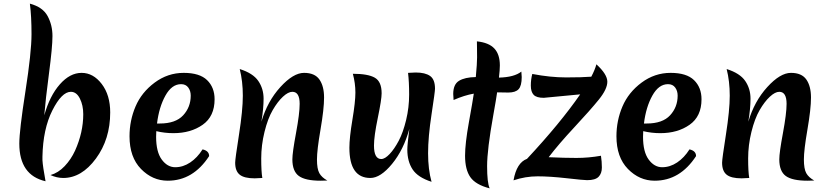

<svg xmlns="http://www.w3.org/2000/svg" viewBox="-20 -977 4540 1054"><path d="M223 -344Q253 -451 308.5 -514Q364 -577 428 -577Q492 -577 538.5 -516Q585 -455 585 -360Q585 -213 506.5 -106.5Q428 0 327 0Q292 0 257 -16Q300 -28 335 -65Q370 -102 392 -150Q437 -250 437 -350Q437 -399 418.5 -436Q400 -473 369 -473Q319 -473 267.5 -371Q216 -269 213 -117V-98Q215 -63 230 18Q86 -15 86 -189Q86 -260 119.5 -475Q153 -690 153 -789Q153 -888 144 -957Q215 -938 241.5 -888.5Q268 -839 268 -779Q268 -719 249 -574.5Q230 -430 223 -344Z M932 -246Q884 -246 838 -257Q837 -247 837 -226Q837 -143 868 -101Q899 -59 942 -59Q985 -59 1024 -85Q1063 -111 1092 -157Q1128 -149 1128 -120Q1040 15 901 15Q817 15 754 -49.5Q691 -114 691 -229Q691 -315 724 -392.5Q757 -470 829 -523.5Q901 -577 988.5 -577Q1076 -577 1117 -537Q1158 -497 1158 -432Q1158 -338 1092.5 -292Q1027 -246 932 -246ZM974 -515Q923 -515 888 -452Q853 -389 842 -299H857Q944 -299 985.5 -344Q1027 -389 1027 -452Q1027 -478 1013.5 -496.5Q1000 -515 974 -515Z M1777 14Q1764 15 1740 15Q1656 15 1620.5 -11Q1585 -37 1585 -102Q1585 -139 1605 -246.5Q1625 -354 1625 -407Q1625 -473 1585 -473Q1562 -473 1533 -446Q1504 -419 1477 -372.5Q1450 -326 1432 -253Q1414 -180 1414 -107.5Q1414 -35 1420 0Q1388 2 1378 2Q1321 2 1296 -18Q1271 -38 1271 -84Q1271 -104 1292 -238Q1313 -372 1313 -451.5Q1313 -531 1296 -598Q1369 -575 1398 -532.5Q1427 -490 1427 -435.5Q1427 -381 1415 -309Q1448 -421 1519 -499Q1590 -577 1649 -577Q1708 -577 1733.5 -540.5Q1759 -504 1759 -441.5Q1759 -379 1739.5 -266Q1720 -153 1720 -101.5Q1720 -50 1733 -26.5Q1746 -3 1777 14Z M2220 -577Q2250 -579 2262 -579Q2314 -579 2341 -560Q2368 -541 2368 -490Q2368 -474 2349 -349.5Q2330 -225 2330 -136Q2330 -47 2349 21Q2274 -3 2245 -47Q2216 -91 2216 -156Q2216 -181 2227 -269Q2196 -155 2132.5 -77.5Q2069 0 2013 0Q1898 0 1898 -166Q1898 -221 1914.5 -319.5Q1931 -418 1931 -469Q1931 -520 1917 -572Q2000 -572 2037.5 -550.5Q2075 -529 2075 -465Q2075 -431 2054 -330Q2033 -229 2033 -178Q2033 -104 2073 -104Q2093 -104 2119 -131.5Q2145 -159 2169 -204.5Q2193 -250 2209.5 -318.5Q2226 -387 2226 -457.5Q2226 -528 2220 -577Z M2709 -470Q2704 -434 2688 -345Q2654 -156 2654 -65Q2654 26 2668 57Q2591 37 2562 -4.5Q2533 -46 2533 -122Q2533 -189 2554 -305.5Q2575 -422 2581 -463Q2529 -454 2470 -428Q2468 -450 2468 -461Q2468 -514 2500 -533.5Q2532 -553 2592 -554Q2599 -629 2599 -662Q2599 -695 2598.5 -717Q2598 -739 2598 -750Q2664 -743 2694 -710.5Q2724 -678 2724 -618Q2724 -594 2719 -551Q2803 -553 2842 -584Q2844 -564 2844 -554Q2844 -506 2827 -487.5Q2810 -469 2770 -469Q2730 -469 2709 -470Z M3165 -459 2965 -440Q2925 -440 2909.5 -456.5Q2894 -473 2894 -507Q2894 -541 2902 -571Q3001 -552 3088 -552Q3175 -552 3226 -556Q3246 -594 3254 -624Q3314 -569 3314 -528.5Q3314 -488 3267.5 -430.5Q3221 -373 3133.5 -279Q3046 -185 2992 -114Q3078 -110 3144.5 -110Q3211 -110 3279 -122Q3284 -90 3284 -57.5Q3284 -25 3266 -6.5Q3248 12 3203 12Q3184 12 3091.5 1.5Q2999 -9 2931.5 -9Q2864 -9 2799 13Q2816 -84 2873 -105Q3055 -300 3165 -459Z M3605 -246Q3557 -246 3511 -257Q3510 -247 3510 -226Q3510 -143 3541 -101Q3572 -59 3615 -59Q3658 -59 3697 -85Q3736 -111 3765 -157Q3801 -149 3801 -120Q3713 15 3574 15Q3490 15 3427 -49.5Q3364 -114 3364 -229Q3364 -315 3397 -392.5Q3430 -470 3502 -523.5Q3574 -577 3661.5 -577Q3749 -577 3790 -537Q3831 -497 3831 -432Q3831 -338 3765.5 -292Q3700 -246 3605 -246ZM3647 -515Q3596 -515 3561 -452Q3526 -389 3515 -299H3530Q3617 -299 3658.5 -344Q3700 -389 3700 -452Q3700 -478 3686.5 -496.5Q3673 -515 3647 -515Z M4450 14Q4437 15 4413 15Q4329 15 4293.5 -11Q4258 -37 4258 -102Q4258 -139 4278 -246.5Q4298 -354 4298 -407Q4298 -473 4258 -473Q4235 -473 4206 -446Q4177 -419 4150 -372.5Q4123 -326 4105 -253Q4087 -180 4087 -107.5Q4087 -35 4093 0Q4061 2 4051 2Q3994 2 3969 -18Q3944 -38 3944 -84Q3944 -104 3965 -238Q3986 -372 3986 -451.5Q3986 -531 3969 -598Q4042 -575 4071 -532.5Q4100 -490 4100 -435.5Q4100 -381 4088 -309Q4121 -421 4192 -499Q4263 -577 4322 -577Q4381 -577 4406.5 -540.5Q4432 -504 4432 -441.5Q4432 -379 4412.5 -266Q4393 -153 4393 -101.5Q4393 -50 4406 -26.5Q4419 -3 4450 14Z"/></svg>

Font: MeriendaOneRegular
Style: Regular
Weight: 400
Designer: Eduardo Rodriguez Tunni
Foundry: Eduardo Rodriguez Tunni
Version: Version 1.001